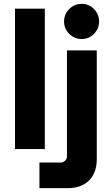

<svg xmlns="http://www.w3.org/2000/svg" viewBox="-20 -775 580 998"><path d="M58 0V-730H213V0ZM185 203V70H294Q308 70 318 61Q328 52 328 37V-513H483V53Q483 123 443 163Q403 203 332 203ZM404 -572Q367 -572 340 -599Q313 -626 313 -663Q313 -701 340 -728Q367 -755 404 -755Q442 -755 468.5 -728Q495 -701 495 -663Q495 -626 468.5 -599Q442 -572 404 -572Z"/></svg>

Font: MuseoModerno
Style: Bold
Weight: 700
Designer: Pablo Cosgaya, Héctor Gatti, Marcela Romero, and the Authors of The MuseoModerno Project.
Foundry: Omnibus-Type Team
Version: Version 1.001